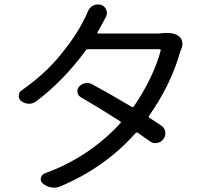

<svg xmlns="http://www.w3.org/2000/svg" viewBox="-20 -824 917 876"><path d="M722.7 -672.9Q732.4 -673.8 741.2 -673.8Q772.5 -673.8 793 -661.1Q806.6 -652.3 810.5 -636.7Q812.5 -629.9 812.5 -623Q812.5 -614.3 809.6 -606.4Q806.6 -599.6 801.8 -586.9Q759.8 -437.5 660.2 -295.9Q656.2 -290 662.1 -286.1Q690.4 -268.6 715.8 -251Q731.4 -240.2 734.4 -221.7Q734.4 -218.8 734.4 -214.8Q734.4 -201.2 725.6 -189.5Q713.9 -173.8 695.3 -171.9Q692.4 -170.9 689.5 -170.9Q674.8 -170.9 662.1 -180.7Q637.7 -198.2 609.4 -217.8Q603.5 -221.7 598.6 -216.8Q458 -58.6 254.9 26.4Q241.2 32.2 226.6 32.2Q219.7 32.2 213.9 31.2Q191.4 27.3 174.8 12.7Q163.1 2.9 166.5 -12.2Q169.9 -27.3 184.6 -33.2Q384.8 -105.5 529.3 -261.7Q534.2 -266.6 528.3 -270.5Q437.5 -329.1 349.6 -379.9Q335.9 -387.7 333.5 -402.3Q331.1 -417 340.8 -428.7Q351.6 -441.4 368.2 -444.3Q373 -445.3 377.9 -445.3Q389.6 -445.3 400.4 -439.5Q480.5 -396.5 580.1 -336.9Q585.9 -333 590.8 -338.9Q632.8 -399.4 665.5 -467.3Q698.2 -535.2 712.9 -592.8Q713.9 -595.7 712.4 -597.7Q710.9 -599.6 708 -599.6H382.8Q375 -599.6 371.1 -593.8Q269.5 -455.1 144.5 -361.3Q129.9 -350.6 112.3 -350.6Q111.3 -350.6 110.4 -350.6Q91.8 -351.6 76.2 -363.3Q65.4 -372.1 65.4 -386.7Q65.4 -402.3 79.1 -412.1Q180.7 -482.4 253.4 -570.3Q326.2 -658.2 364.3 -736.3Q372.1 -750 380.9 -771.5Q387.7 -790 405.3 -798.8Q416 -803.7 426.8 -803.7Q433.6 -803.7 441.4 -801.8Q458 -795.9 464.8 -779.3Q467.8 -771.5 467.8 -764.6Q467.8 -754.9 462.9 -746.1Q454.1 -730.5 442.4 -708Q435.5 -694.3 424.8 -677.7Q423.8 -674.8 424.8 -672.9Q425.8 -670.9 428.7 -670.9H694.3Q710 -670.9 722.7 -672.9Z"/></svg>

Font: Gen Jyuu Gothic P Regular
Style: Regular
Weight: 400
Designer: [Source Han Sans]
Ryoko NISHIZUKA  (kana & ideographs); Paul D. Hunt (Latin, Greek & Cyrillic); Wenlong ZHANG  (bopomofo
Version: Version 1.002.20150607